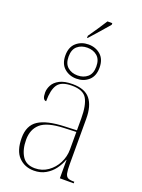

<svg xmlns="http://www.w3.org/2000/svg" viewBox="-176 -1033 827 1120"><g transform="rotate(20 237.0 -472.5)"><path d="M210 -837Q232 -868 250.5 -896Q269 -924 289 -955H319V-945Q298 -920 268 -886Q238 -852 213 -824H210ZM232 -579Q188 -579 157 -606Q126 -633 126 -685Q126 -737 157 -764Q188 -791 232 -791Q277 -791 307.5 -764Q338 -737 338 -685Q338 -633 307.5 -606Q277 -579 232 -579ZM232 -599Q269 -599 293.5 -620Q318 -641 318 -685Q318 -729 293.5 -750Q269 -771 232 -771Q195 -771 170.5 -750Q146 -729 146 -685Q146 -641 170.5 -620Q195 -599 232 -599ZM182 10Q125 10 88 -28Q51 -66 51 -146Q51 -223 102.5 -256.5Q154 -290 264 -294L339 -297V-371Q339 -452 316.5 -492Q294 -532 223 -532Q158 -532 135 -499Q112 -466 112 -395Q89 -395 89 -441Q89 -464 101.5 -487.5Q114 -511 143.5 -526.5Q173 -542 224 -542Q300 -542 333.5 -500.5Q367 -459 367 -379V-97Q367 -60 371 -41.5Q375 -23 386.5 -16.5Q398 -10 422 -10H427V0H341V-114H339Q328 -83 307 -54.5Q286 -26 254.5 -8Q223 10 182 10ZM183 -5Q228 -5 263.5 -30Q299 -55 319 -94.5Q339 -134 339 -178V-287L263 -284Q159 -280 119 -244Q79 -208 79 -145Q79 -84 103.5 -44.5Q128 -5 183 -5Z"/></g></svg>

Font: Noto Serif Display SemiCondensed Thin
Style: Regular
Weight: 100
Width: 4
Designer: Monotype Design Team
Foundry: Monotype Imaging Inc.
Version: Version 2.009